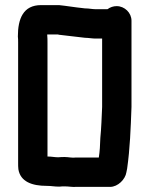

<svg xmlns="http://www.w3.org/2000/svg" viewBox="-20 -698 584 752"><path d="M234 -83C226 -83 217 -83 208 -82C193 -82 183 -85 166 -85V-532C166 -541 166 -551 165 -560V-563H205C207 -563 209 -563 210 -562C241 -558 280 -554 313 -550C325 -550 342 -547 353 -547H380V-279C378 -237 377 -197 373 -158C372 -129 371 -106 367 -81H277C262 -79 248 -83 234 -83ZM318 -665C315 -665 311 -665 306 -666C275 -669 241 -675 211 -678H141C71 -678 50 -625 50 -555C51 -548 51 -540 51 -532V-59C51 -51 51 -43 52 -35C60 14 106 30 163 30C182 30 192 33 212 33C220 32 227 32 234 32C249 32 262 35 277 34H411C442 34 471 4 475 -23L478 -38C489 -115 492 -195 495 -279V-617C495 -648 468 -674 437 -674C424 -674 412 -670 401 -662H353C343 -662 327 -665 318 -665Z"/></svg>

Font: Electronic
Style: UltHv
Weight: 900
Version: Version 1.011